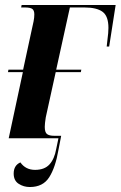

<svg xmlns="http://www.w3.org/2000/svg" viewBox="-20 -556 485 772"><path d="M15 0 72 -266H12L14 -276H73L108 -438Q112 -455 115 -470Q118 -485 118 -498Q118 -514 110 -520Q102 -526 79 -526H65L67 -536H445L419 -369H409Q414 -409 415 -422.5Q416 -436 416 -444Q416 -491 392.5 -508.5Q369 -526 319 -526H261L206 -276H307L305 -266H204L164 -84Q162 -72 161 -62Q160 -52 160 -46Q160 -24 169 -17Q178 -10 198 -10H226L215 47Q203 117 178 156.5Q153 196 100 196Q75 196 55 183Q35 170 35 142Q35 109 62 97Q83 127 121 127Q159 127 179 105Q199 83 206 43L215 0Z"/></svg>

Font: Noto Serif Display ExtraCondensed
Style: Bold Italic
Weight: 700
Width: 2
Italic angle: -12°
Designer: Monotype Design Team
Foundry: Monotype Imaging Inc.
Version: Version 2.009